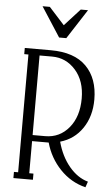

<svg xmlns="http://www.w3.org/2000/svg" viewBox="-61 -945 581 1000"><g transform="rotate(5 229.5 -445.0)"><path d="M357.9 -904.8 257.8 -750H220.2L120.1 -904.8H158.2L238.8 -815.9L319.8 -904.8ZM272.9 -210Q293.5 -133.8 336.9 -82Q380.4 -30.3 435.1 -15.1L424.8 15.1Q347.7 -3.9 291.7 -62.5Q235.8 -121.1 213.9 -200.2H203.1H127V-32.2H148.9V0H46.9V-32.2H68.8V-647.9H46.9V-680.2H183.1Q306.2 -680.2 368.7 -617.2Q431.2 -554.2 431.2 -443.8Q431.2 -356.4 388.7 -293.7Q346.2 -231 272.9 -210ZM127 -231.9H192.9Q268.1 -231.9 316.7 -290.3Q365.2 -348.6 365.2 -443.8Q365.2 -535.6 315.4 -591.8Q265.6 -647.9 192.9 -647.9H127Z"/></g></svg>

Font: Margherita Light
Style: Regular
Weight: 300
Designer: James Puckett
Foundry: Dunwich Type Founders
Version: Version 1.008;hotconv 1.0.109;makeotfexe 2.5.65596